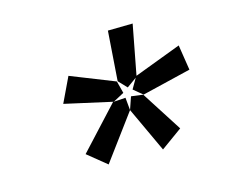

<svg xmlns="http://www.w3.org/2000/svg" viewBox="-58 -837 554 470"><g transform="rotate(-15 219.0 -602.0)"><path d="M269 -605 284 -631 259 -613 239 -634 248 -760 311 -761 287 -635 406 -680 416 -616 292 -586ZM245 -603 217 -588 247 -590 250 -558 165 -443 117 -482 215 -588H217L96 -615L126 -678L237 -634ZM250 -558 261 -590 291 -586 357 -483 303 -444Z"/></g></svg>

Font: Bitter Pro Medium
Style: Italic
Weight: 500
Italic angle: -9°
Designer: Sol Matas, and Bitter project Authors
Foundry: Sol Matas
Version: Version 1.010